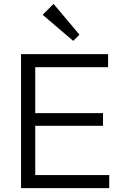

<svg xmlns="http://www.w3.org/2000/svg" viewBox="-20 -966 629 986"><path d="M88 0V-688H161V0ZM136 0V-67H541V0ZM136 -320V-385H509V-320ZM136 -621V-688H535V-621ZM356 -756 199 -890 255 -946 388 -788Z"/></svg>

Font: Outfit Thin Light
Style: Regular
Weight: 300
Version: Version 1.100;gftools[0.9.27]